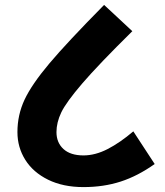

<svg xmlns="http://www.w3.org/2000/svg" viewBox="-20 -717 671 782"><path d="M51 -179Q51 -249 80 -311Q109 -373 181 -458.5Q253 -544 404 -697L519 -590Q381 -454 315 -377Q249 -300 229.5 -259Q210 -218 210 -179Q210 -136 238.5 -110Q267 -84 320 -84Q368 -84 418.5 -110Q469 -136 523 -182L610 -49Q541 0 471.5 22.5Q402 45 320 45Q237 45 176 15Q115 -15 83 -66Q51 -117 51 -179Z"/></svg>

Font: Martel Sans Black
Style: Regular
Weight: 900
Designer: Dan Reynolds and Mathieu Réguer
Foundry: Dan Reynolds and Mathieu Réguer
Version: Version 1.002; ttfautohint (v1.1) -l 5 -r 5 -G 72 -x 0 -D la